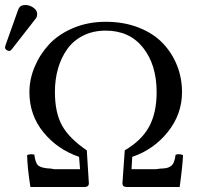

<svg xmlns="http://www.w3.org/2000/svg" viewBox="-44 -745 785 765"><path d="M172.9 -70.8H274.9L271 -120.1Q185.1 -149.4 129.2 -217.8Q73.2 -286.1 73.2 -377.9Q73.2 -428.2 93.5 -477.5Q113.8 -526.9 150.9 -567.4Q188 -607.9 247.1 -633.1Q306.2 -658.2 377 -658.2Q449.2 -658.2 508.1 -635.3Q566.9 -612.3 604.2 -573.2Q641.6 -534.2 661.4 -484.1Q681.2 -434.1 681.2 -377.9Q681.2 -290 624.8 -219.5Q568.4 -148.9 482.9 -120.1L480 -70.8H576.2Q580.6 -70.8 595.2 -73.2Q610.4 -73.7 619.1 -75.4Q627.9 -77.1 636.2 -82.8Q644.5 -88.4 648.9 -99.4Q653.3 -110.4 655.8 -128.9Q672.9 -132.8 685.1 -127Q684.1 -88.9 671.9 0H460.9Q443.8 0 443.8 -14.2L453.1 -146Q520.5 -185.5 550.3 -240.7Q580.1 -295.9 580.1 -377.9Q580.1 -486.8 526.1 -554.9Q472.2 -623 377 -623Q326.7 -623 287.1 -603Q247.6 -583 223.4 -548.6Q199.2 -514.2 187 -471.2Q174.8 -428.2 174.8 -378.9Q174.8 -295.9 203.4 -244.6Q231.9 -193.4 301.8 -146L310.1 -15.1Q310.1 0 293 0H77.1Q64.9 -78.6 64 -127Q77.1 -132.8 92.8 -128.9Q96.7 -93.8 110.1 -84.2Q123.5 -74.7 159.2 -73.2Q171.4 -70.8 172.9 -70.8ZM57.1 -725.1Q73.7 -725.1 88.9 -714.6Q104 -704.1 104 -689.9Q104 -677.7 99.1 -671.9L3.9 -549.8Q-2 -542 -6.8 -542Q-12.7 -542 -18.3 -546.1Q-23.9 -550.3 -23.9 -555.2Q-23.9 -559.1 -22 -564.9L26.9 -702.1Q27.3 -703.1 28.3 -705.6Q29.3 -708 29.8 -709Q36.1 -725.1 57.1 -725.1Z"/></svg>

Font: Common Serif News
Style: Regular
Weight: 450
Designer: Philipp H. Poll, Khaled Hosny
Foundry: Stefan Peev, Context Ltd.
Version: Version 1.026